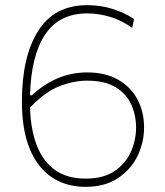

<svg xmlns="http://www.w3.org/2000/svg" viewBox="-20 -716 639 745"><path d="M312 9Q237.5 9 182 -27.5Q126.5 -64 95.8 -137.5Q65 -211 65 -322Q65 -496 128 -596Q191 -696 319 -696Q371.5 -696 418.8 -680.8Q466 -665.5 500 -642L493 -608Q451.5 -637.5 406.5 -650.8Q361.5 -664 319 -664Q209.5 -664 155 -581.8Q100.5 -499.5 96.5 -346.5L104 -346Q199 -435 318 -435Q388.5 -435 438 -407Q487.5 -379 513.2 -330.5Q539 -282 539 -221Q539 -164 514 -111.5Q489 -59 436.5 -24Q386 9 312 9ZM312 -23Q381 -23 424.5 -52Q469 -83 488.5 -128.2Q508 -173.5 508 -221Q508 -269.5 489 -311Q470 -352.5 428.2 -377.8Q386.5 -403 318 -403Q265.5 -403 210 -381.2Q154.5 -359.5 96.5 -298.5Q99 -213 123 -151.2Q147 -89.5 193.8 -56.2Q240.5 -23 312 -23Z"/></svg>

Font: Heraclito Thin
Style: Regular
Weight: 100
Designer: Kostas Bartsokas (font) & Cristiano Sobral (main changes)
Foundry: Kostas Bartsokas (font) & Cristiano Sobral (main changes)
Version: Version 1.00;July 8, 2020;FontCreator 13.0.0.2655 64-bit